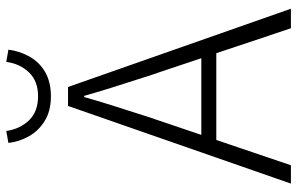

<svg xmlns="http://www.w3.org/2000/svg" viewBox="-192 -780 971 628"><g transform="rotate(-90 294.0 -465.5)"><path d="M262 -729H324L580 0H516L374 -425Q369 -441 364 -454Q313 -611 295 -676H291Q273 -611 222 -454Q217 -441 212 -425L68 0H8ZM127 -293H457V-244H127ZM212 -806Q181 -825 163 -856.5Q145 -888 141 -924L180 -931Q187 -885 215.5 -856Q244 -827 294 -827Q343 -827 371.5 -856.5Q400 -886 406 -931L446 -924Q442 -890 425 -858Q407 -824 374 -804.5Q341 -785 294 -785Q244 -785 212 -806Z"/></g></svg>

Font: Merged Yaku Han JP Light
Style: Regular
Weight: 300
Designer: Ryoko NISHIZUKA 西塚涼子 (kana, bopomofo & ideographs); Paul D. Hunt (Latin, Greek & Cyrillic); Sandoll Communications 산돌커뮤니
Foundry: Adobe
Version: Version 2.004